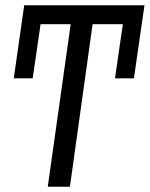

<svg xmlns="http://www.w3.org/2000/svg" viewBox="-20 -708 568 728"><path d="M161.1 0 248 -616.2H133.8L104 -411.1H32.2L71.8 -688H527.8L487.8 -411.1H416L445.8 -616.2H331.1L245.1 0Z"/></svg>

Font: Fira Sans Compressed Book
Style: Italic
Weight: 350
Width: 3
Italic angle: -8°
Designer: Carrois Corporate & Edenspiekermann AG
Foundry: Carrois Corporate GbR & Edenspiekermann AG
Version: Version 4.203;PS 004.203;hotconv 1.0.88;makeotf.lib2.5.64775